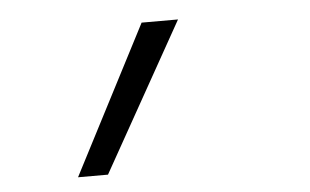

<svg xmlns="http://www.w3.org/2000/svg" viewBox="-35 -174 669 415"><g transform="rotate(-5 300.0 33.5)"><path d="M119 194 285 -127H364L184 194Z"/></g></svg>

Font: Iosevka Curly LtExObl
Style: Regular
Weight: 300
Width: 7
Italic angle: -9°
Monospace: yes
Designer: Belleve Invis
Foundry: Belleve Invis
Version: Version 11.1.0; ttfautohint (v1.8.3)